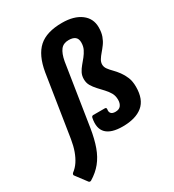

<svg xmlns="http://www.w3.org/2000/svg" viewBox="-267 -812 1020 1126"><g transform="rotate(-30 243.0 -249.5)"><path d="M0 191 -55 118Q-59 114 -58 109Q-57 104 -53 100Q-29 82 -12.5 57Q4 32 16 -1Q28 -34 35 -77L100 -492Q118 -598 171.5 -646Q225 -694 330 -694Q410 -694 457 -659Q504 -624 504 -564Q504 -530 495 -505Q486 -480 472 -461Q458 -442 444.5 -426.5Q431 -411 421.5 -395.5Q412 -380 412 -364Q412 -347 423 -332Q434 -317 450 -301Q466 -285 481.5 -264Q497 -243 508 -216.5Q519 -190 519 -152Q519 -67 471.5 -28Q424 11 336 11Q259 11 226 -22Q193 -55 206 -121Q208 -134 219 -134H297Q309 -134 307 -121Q304 -105 312.5 -95Q321 -85 342 -85Q367 -85 378.5 -100Q390 -115 390 -139Q390 -166 378.5 -186Q367 -206 350 -224Q333 -242 316 -260.5Q299 -279 287.5 -298.5Q276 -318 276 -343Q276 -367 285.5 -385.5Q295 -404 309 -420.5Q323 -437 337 -454.5Q351 -472 361 -492Q371 -512 371 -538Q371 -563 356.5 -575Q342 -587 313 -587Q277 -587 258.5 -563Q240 -539 231 -491L166 -75Q155 -7 137 43Q119 93 89.5 129.5Q60 166 15 193Q6 197 0 191Z"/></g></svg>

Font: Sofia Sans Semi Condensed ExtraBold
Style: Italic
Weight: 800
Italic angle: -9°
Version: Version 4.100